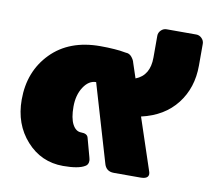

<svg xmlns="http://www.w3.org/2000/svg" viewBox="-73 -707 878 797"><g transform="rotate(10 366.5 -308.5)"><path d="M25 -233.3Q25 -352.5 101.2 -430.4Q177.5 -508.3 308.3 -508.3Q340.8 -508.3 367.9 -506.2Q395 -504.2 405.8 -501.7L416.7 -500Q431.7 -500 441.7 -487.9Q451.7 -475.8 454.2 -464.2L475 -401.7Q533.3 -424.2 533.3 -500V-591.7Q533.3 -605 543.3 -615Q553.3 -625 566.7 -625H691.7Q705 -625 715 -615Q725 -605 725 -591.7V-500Q725 -405.8 672.9 -338.8Q620.8 -271.7 525 -250L595.8 -37.5Q600 -26.7 600 -20.8Q600 0 566.7 0H454.2Q420.8 0 412.5 -33.3L316.7 -358.3Q285.8 -358.3 263.8 -324.6Q241.7 -290.8 241.7 -241.7Q241.7 -193.3 255.4 -167.5Q269.2 -141.7 291.7 -141.7Q317.5 -141.7 321.7 -125L343.3 -45.8Q345.8 -36.7 345.8 -31.7Q345.8 -15 333.3 -8.3Q306.7 8.3 241.7 8.3Q149.2 8.3 87.1 -60.8Q25 -130 25 -233.3Z"/></g></svg>

Font: BoonTook Mon
Style: Regular
Weight: 400
Designer: Sungsit Sawaiwan
Foundry: FontUni
Version: Version 3.0